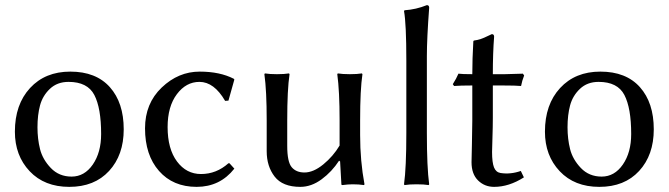

<svg xmlns="http://www.w3.org/2000/svg" viewBox="-20 -718 2605 748"><path d="M38 -205Q38 -311 97 -375Q156 -439 254 -439Q354 -439 408 -378.5Q462 -318 462 -214Q462 -114 405 -52Q348 10 250 10Q153 10 95.5 -51Q38 -112 38 -205ZM247 -399Q203 -399 174.5 -372Q146 -345 136 -307.5Q126 -270 126 -222Q126 -177 136 -137Q146 -97 178 -63.5Q210 -30 259 -30Q309 -30 341.5 -77Q374 -124 374 -196Q374 -297 347.5 -348Q321 -399 247 -399Z M757 -399Q705 -399 669 -351Q633 -303 633 -223Q633 -138 669.5 -89Q706 -40 763 -40Q823 -40 870 -82H874L893 -61Q837 10 746 10Q654 10 599.5 -52Q545 -114 545 -218Q545 -315 610 -377Q675 -439 758 -439Q837 -439 891 -411L893 -408L870 -326L857 -325Q814 -399 757 -399Z M1301 -92Q1273 -49 1233 -19.5Q1193 10 1150 10Q1081 10 1050 -30Q1019 -70 1019 -129V-249Q1019 -365 1010 -429L1012 -432Q1030 -429 1059 -429Q1088 -429 1106 -432L1108 -429Q1099 -369 1099 -249V-150Q1099 -87 1116.5 -66.5Q1134 -46 1166 -46Q1201 -46 1239.5 -77.5Q1278 -109 1303 -151V-249Q1303 -363 1294 -429L1296 -432Q1314 -429 1343 -429Q1372 -429 1390 -432L1392 -429Q1383 -369 1383 -249V-192Q1383 -91 1400 0L1398 3Q1378 0 1354 0Q1337 0 1314 3Q1310 3 1310 0L1305 -89Z M1563 -200V-482Q1563 -625 1554 -675L1556 -678Q1601 -681 1643 -698Q1652 -698 1652 -688Q1643 -567 1643 -500V-200Q1643 -66 1652 0L1650 3Q1632 0 1603 0Q1574 0 1556 3L1554 0Q1563 -64 1563 -200Z M1820 -429Q1820 -488 1824 -557L1826 -560Q1841 -562 1851.5 -565.5Q1862 -569 1875.5 -575.5Q1889 -582 1896 -585Q1905 -585 1905 -575Q1900 -511 1900 -429H1947Q1966 -429 2017 -431L2022 -424Q2014 -404 2010 -383Q1990 -385 1938 -385H1900V-259Q1900 -225 1898.5 -181Q1897 -137 1897 -126Q1897 -85 1904.5 -66Q1912 -47 1930 -44Q1969 -38 2009 -52L2021 -27Q1963 10 1905 10Q1868 10 1842.5 -15Q1817 -40 1817 -86Q1817 -97 1818.5 -155.5Q1820 -214 1820 -248V-385Q1773 -385 1749 -383L1744 -390Q1758 -412 1766 -431Q1780 -429 1820 -429Z M2103 -205Q2103 -311 2162 -375Q2221 -439 2319 -439Q2419 -439 2473 -378.5Q2527 -318 2527 -214Q2527 -114 2470 -52Q2413 10 2315 10Q2218 10 2160.5 -51Q2103 -112 2103 -205ZM2312 -399Q2268 -399 2239.5 -372Q2211 -345 2201 -307.5Q2191 -270 2191 -222Q2191 -177 2201 -137Q2211 -97 2243 -63.5Q2275 -30 2324 -30Q2374 -30 2406.5 -77Q2439 -124 2439 -196Q2439 -297 2412.5 -348Q2386 -399 2312 -399Z"/></svg>

Font: Libertinus Sans
Style: Regular
Weight: 400
Designer: Philipp H. Poll
Foundry: Khaled Hosny
Version: Version 6.1